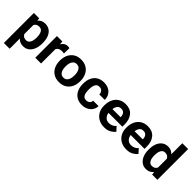

<svg xmlns="http://www.w3.org/2000/svg" viewBox="169 -1928 3309 3309"><g transform="rotate(45 1823.5 -273.5)"><path d="M529.8 -270V-259.8Q529.8 -182.6 506.1 -121.6Q482.4 -60.5 436.8 -25.4Q391.1 9.8 324.7 9.8Q282.7 9.8 250.7 -5.1Q218.8 -20 195.3 -46.4V203.1H54.7V-528.3H185.1L190.4 -476.6Q214.4 -505.9 247.3 -522Q280.3 -538.1 323.7 -538.1Q391.1 -538.1 437 -504.6Q482.9 -471.2 506.3 -410.9Q529.8 -350.6 529.8 -270ZM389.2 -259.8V-270Q389.2 -336.9 366 -382.3Q342.8 -427.7 287.6 -427.7Q252.4 -427.7 230 -413.8Q207.5 -399.9 195.3 -374.5V-154.8Q207.5 -129.4 230.2 -114.7Q252.9 -100.1 288.6 -100.1Q325.2 -100.1 347.2 -121.8Q369.1 -143.6 379.2 -179.9Q389.2 -216.3 389.2 -259.8Z M917 -531.7 914.6 -401.4Q904.3 -402.8 889.9 -404.1Q875.5 -405.3 863.8 -405.3Q783.2 -405.3 757.8 -348.1V0H617.2V-528.3H749.5L754.4 -463.9Q773.9 -498.5 803.7 -518.3Q833.5 -538.1 873 -538.1Q884.3 -538.1 896.7 -536.4Q909.2 -534.7 917 -531.7Z M951.2 -258.8V-269Q951.2 -346.2 980.5 -407Q1009.8 -467.8 1065.4 -502.9Q1121.1 -538.1 1200.7 -538.1Q1281.2 -538.1 1337.2 -502.9Q1393.1 -467.8 1422.4 -407Q1451.7 -346.2 1451.7 -269V-258.8Q1451.7 -182.1 1422.4 -121.3Q1393.1 -60.5 1337.4 -25.4Q1281.7 9.8 1201.7 9.8Q1121.6 9.8 1065.7 -25.4Q1009.8 -60.5 980.5 -121.3Q951.2 -182.1 951.2 -258.8ZM1091.8 -269V-258.8Q1091.8 -214.8 1102.5 -179Q1113.3 -143.1 1137.5 -121.6Q1161.6 -100.1 1201.7 -100.1Q1241.2 -100.1 1265.1 -121.6Q1289.1 -143.1 1299.8 -179Q1310.5 -214.8 1310.5 -258.8V-269Q1310.5 -312 1299.8 -348.1Q1289.1 -384.3 1264.9 -406.2Q1240.7 -428.2 1200.7 -428.2Q1161.1 -428.2 1137.2 -406.2Q1113.3 -384.3 1102.5 -348.1Q1091.8 -312 1091.8 -269Z M1756.3 -100.1Q1795.4 -100.1 1820.3 -122.3Q1845.2 -144.5 1845.7 -181.6H1978Q1977.5 -126 1948.2 -82.8Q1918.9 -39.6 1869.6 -14.9Q1820.3 9.8 1759.3 9.8Q1677.7 9.8 1623.5 -25.9Q1569.3 -61.5 1542.5 -122.1Q1515.6 -182.6 1515.6 -256.8V-271Q1515.6 -345.7 1542.5 -406.2Q1569.3 -466.8 1623.3 -502.4Q1677.2 -538.1 1758.3 -538.1Q1823.2 -538.1 1872.6 -513.2Q1921.9 -488.3 1949.7 -442.1Q1977.5 -396 1978 -333H1845.7Q1845.2 -372.6 1822 -400.4Q1798.8 -428.2 1755.9 -428.2Q1714.8 -428.2 1693.4 -406Q1671.9 -383.8 1664.1 -347.9Q1656.2 -312 1656.2 -271V-256.8Q1656.2 -215.3 1664.1 -179.7Q1671.9 -144 1693.4 -122.1Q1714.8 -100.1 1756.3 -100.1Z M2302.2 9.8Q2220.2 9.8 2161.1 -24.7Q2102.1 -59.1 2070.6 -117.2Q2039.1 -175.3 2039.1 -246.1V-265.6Q2039.1 -345.7 2069.1 -407.2Q2099.1 -468.8 2154.5 -503.4Q2210 -538.1 2286.6 -538.1Q2398.9 -538.1 2459 -467Q2519 -396 2519 -279.3V-220.7H2181.6Q2188.5 -167 2222.2 -133.5Q2255.9 -100.1 2311 -100.1Q2349.1 -100.1 2382.1 -115Q2415 -129.9 2439 -160.2L2507.3 -85.9Q2482.4 -49.8 2430.9 -20Q2379.4 9.8 2302.2 9.8ZM2285.2 -428.2Q2239.3 -428.2 2214.8 -397Q2190.4 -365.7 2183.1 -314.5H2380.9V-325.2Q2380.4 -368.7 2357.2 -398.4Q2334 -428.2 2285.2 -428.2Z M2842.3 9.8Q2760.3 9.8 2701.2 -24.7Q2642.1 -59.1 2610.6 -117.2Q2579.1 -175.3 2579.1 -246.1V-265.6Q2579.1 -345.7 2609.1 -407.2Q2639.2 -468.8 2694.6 -503.4Q2750 -538.1 2826.7 -538.1Q2939 -538.1 2999 -467Q3059.1 -396 3059.1 -279.3V-220.7H2721.7Q2728.5 -167 2762.2 -133.5Q2795.9 -100.1 2851.1 -100.1Q2889.2 -100.1 2922.1 -115Q2955.1 -129.9 2979 -160.2L3047.4 -85.9Q3022.5 -49.8 2970.9 -20Q2919.4 9.8 2842.3 9.8ZM2825.2 -428.2Q2779.3 -428.2 2754.9 -397Q2730.5 -365.7 2723.1 -314.5H2920.9V-325.2Q2920.4 -368.7 2897.2 -398.4Q2874 -428.2 2825.2 -428.2Z M3117.2 -257.8V-268.1Q3117.2 -348.6 3141.4 -409.4Q3165.5 -470.2 3211.7 -504.2Q3257.8 -538.1 3323.7 -538.1Q3364.3 -538.1 3395.8 -522.9Q3427.2 -507.8 3451.2 -480.5V-750H3592.8V0H3465.3L3458.5 -56.6Q3434.1 -25.4 3400.4 -7.8Q3366.7 9.8 3322.8 9.8Q3257.3 9.8 3211.4 -25.1Q3165.5 -60.1 3141.4 -120.6Q3117.2 -181.2 3117.2 -257.8ZM3257.8 -268.1V-257.8Q3257.8 -214.4 3267.6 -178.7Q3277.3 -143.1 3299.3 -122.1Q3321.3 -101.1 3358.4 -101.1Q3392.6 -101.1 3415.5 -116.2Q3438.5 -131.3 3451.2 -157.7V-371.6Q3438.5 -397.9 3415.8 -412.8Q3393.1 -427.7 3359.4 -427.7Q3322.3 -427.7 3300 -406.5Q3277.8 -385.3 3267.8 -349.1Q3257.8 -313 3257.8 -268.1Z"/></g></svg>

Font: Vazirmatn RD FD
Style: Bold
Weight: 700
Designer: Saber Rastikerdar
Foundry: Saber Rastikerdar
Version: Version 33.003